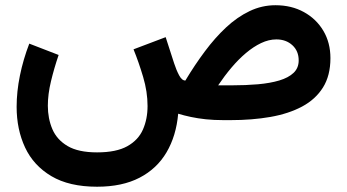

<svg xmlns="http://www.w3.org/2000/svg" viewBox="-20 -453 1308 724"><path d="M346 251.1Q441 251.1 506.3 217.1Q571.7 183.2 608.1 121.2Q644.5 59.3 651.9 -24.2Q673.9 -17.5 699.7 -12Q725.5 -6.5 756.2 -3.2Q786.9 0 823.2 0H848.8Q930.5 0 999.5 -12Q1068.4 -24.1 1119.1 -51.2Q1169.8 -78.3 1197.9 -123.1Q1226 -168 1226 -233.8Q1226 -291.7 1199.5 -336.6Q1172.9 -381.6 1126.1 -407.4Q1079.3 -433.3 1018.7 -433.3Q967.5 -433.3 921 -411Q874.5 -388.8 832.6 -349.7Q790.7 -310.6 752.5 -259.3Q714.2 -208 679 -149.3Q665.9 -149.3 655.4 -169Q644.9 -188.7 636.6 -214.3L604.7 -312.9L483.5 -267Q503.1 -218.9 519.7 -163Q536.4 -107 536.4 -53.2Q536.4 -4.2 519 35.4Q501.7 75 460.2 98.3Q418.6 121.6 346 121.6Q275.3 121.6 234.9 97.7Q194.4 73.8 177.4 33.8Q160.4 -6.2 160.4 -54.3Q160.4 -97.4 172.2 -146.4Q183.9 -195.4 201.1 -245.7L90.4 -288.5Q67.5 -228.8 55.1 -168.1Q42.7 -107.3 42.7 -50.3Q42.7 35 74.6 103.2Q106.5 171.3 173.7 211.2Q240.9 251.1 346 251.1ZM1022.1 -304.4Q1058.6 -304.4 1082.5 -282.5Q1106.3 -260.6 1106.3 -225.3Q1106.3 -196.6 1087.1 -178.3Q1067.9 -160 1033.3 -149.6Q998.7 -139.3 952.7 -135.2Q906.7 -131.2 853.5 -131.2H802.6Q826.2 -166.4 852.6 -197.7Q878.9 -228.9 907.3 -252.9Q935.6 -276.8 964.6 -290.6Q993.7 -304.4 1022.1 -304.4Z"/></svg>

Font: Vazirmatn RD NL
Style: Regular
Weight: 400
Designer: Saber Rastikerdar
Foundry: Saber Rastikerdar
Version: Version 32.101